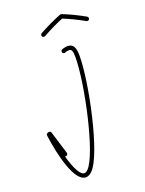

<svg xmlns="http://www.w3.org/2000/svg" viewBox="-141 -792 666 880"><g transform="rotate(-20 192.0 -352.0)"><path d="M122 19C136 19 146 11 154 3C215 -58 285 -382 285 -515C285 -556 275 -575 247 -575C238 -575 229 -572 221 -570C217 -568 214 -564 214 -560C214 -554 218 -550 224 -550C225 -550 226 -550 228 -551C235 -554 240 -555 247 -555C260 -555 265 -547 265 -515C265 -386 195 -66 140 -11C134 -5 128 -1 122 -1C101 -1 80 -46 64 -104C66 -103 67 -103 68 -103C74 -103 78 -108 78 -113C78 -114 78 -115 78 -116L44 -227C42 -233 38 -235 31 -234L28 -233C22 -231 19 -227 20 -221C33 -122 67 19 122 19ZM162 -652C164 -652 166 -652 167 -653C202 -673 239 -690 268 -702C297 -690 334 -673 369 -653C370 -652 372 -652 374 -652C380 -652 384 -656 384 -662C384 -666 382 -669 379 -671C342 -692 303 -710 273 -722C270 -723 266 -723 262 -721C232 -709 193 -691 157 -671C154 -669 152 -666 152 -662C152 -656 156 -652 162 -652Z"/></g></svg>

Font: Mistral SingleLine Outline
Style: Regular
Weight: 300
Designer: François Chastanet, Élisa Garzelli, Anais Alves, Morgane Autin
Foundry: institut supérieur des arts et du design Toulouse / isdaT
Version: Version 1.000;Glyphs 3.3 (3337)